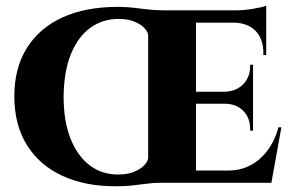

<svg xmlns="http://www.w3.org/2000/svg" viewBox="-20 -638 1019 670"><path d="M391 -614Q418 -614 441 -611.5Q464 -609 488 -606Q503 -604 518 -603Q533 -602 549 -602V0Q542 0 530.5 0Q519 0 502 2Q481 4 463.5 6.5Q446 9 427 10.5Q408 12 382 12Q276 12 196.5 -25Q117 -62 73.5 -132.5Q30 -203 30 -302Q30 -400 73.5 -470Q117 -540 197.5 -577Q278 -614 391 -614ZM392 -29Q425 -29 448 -38.5Q471 -48 484 -62Q497 -76 497 -88V-513Q497 -526 484.5 -539.5Q472 -553 449 -562.5Q426 -572 393 -572Q339 -572 296 -541.5Q253 -511 228 -450.5Q203 -390 202 -301Q202 -215 226 -154.5Q250 -94 292.5 -61.5Q335 -29 392 -29ZM664 -602V0H497V-602ZM893 -43 924 0H661L660 -43ZM863 -318V-276H661V-318ZM909 -602V-559H660V-602ZM962 -194 927 0H746L777 -43Q819 -43 853.5 -61Q888 -79 913.5 -113Q939 -147 952 -194ZM863 -278V-182H853V-187Q853 -226 829.5 -250.5Q806 -275 767 -276V-278ZM863 -412V-317H767V-318Q806 -320 829.5 -345Q853 -370 853 -408V-412ZM909 -562V-446H899V-453Q899 -502 872 -530Q845 -558 796 -559V-562ZM909 -618V-592L804 -602Q832 -602 864.5 -607.5Q897 -613 909 -618Z"/></svg>

Font: Cinzel ExtraBold
Style: Regular
Weight: 800
Designer: Natanael Gama
Version: Version 2.000